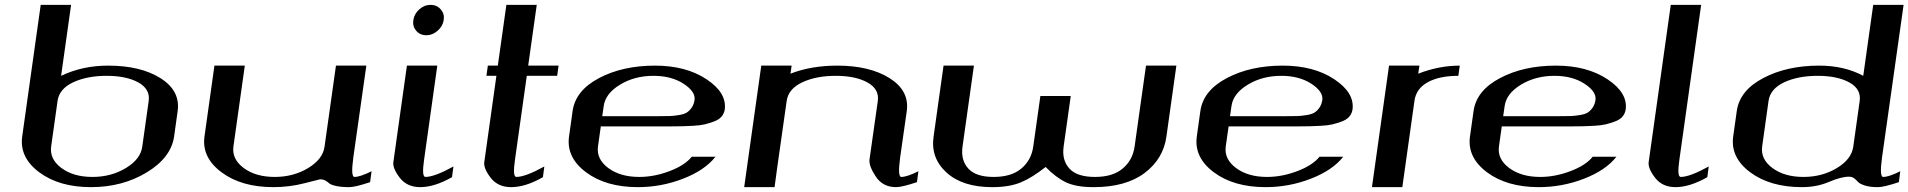

<svg xmlns="http://www.w3.org/2000/svg" viewBox="-20 -770 7852 790"><path d="M272.5 -750 231.4 -458Q319.3 -500 424.8 -500Q558.6 -500 640.6 -448.2Q722.7 -396.5 710.9 -312.5L696.3 -208Q683.6 -121.1 583.5 -60.5Q483.4 0 354.5 0Q223.6 0 141.6 -61Q59.6 -122.1 71.3 -208L147.5 -750ZM216.8 -354.5 190.4 -167Q183.6 -115.2 232.9 -78.6Q282.2 -42 360.4 -42Q437.5 -42 498 -78.6Q558.6 -115.2 565.4 -167L591.8 -354.5Q598.6 -403.3 549.3 -430.7Q500 -458 418.9 -458Q337.9 -458 280.8 -431.2Q223.6 -404.3 216.8 -354.5Z M1487.3 -500 1433.6 -121.1Q1422.9 -42 1438.5 -42Q1461.9 -42 1508.8 -65.4L1502.9 -20.5Q1441.4 0 1417 0Q1383.8 0 1362.3 -4.9Q1340.8 -9.8 1334 -16.1Q1327.1 -22.5 1318.4 -27.3Q1309.6 -32.2 1296.9 -32.2Q1294.9 -32.2 1232.9 -16.1Q1170.9 0 1104.5 0Q973.6 0 891.6 -61Q809.6 -122.1 821.3 -208L862.3 -500H987.3L940.4 -167Q933.6 -115.2 982.9 -78.6Q1032.2 -42 1110.4 -42Q1187.5 -42 1248 -78.6Q1308.6 -115.2 1315.4 -167L1362.3 -500Z M1752 -750Q1777.3 -750 1793.5 -731.4Q1809.6 -712.9 1805.7 -687.5Q1801.8 -662.1 1780.8 -643.6Q1759.8 -625 1734.4 -625Q1708 -625 1692.4 -643.6Q1676.8 -662.1 1680.7 -687.5Q1684.6 -712.9 1705.1 -731.4Q1725.6 -750 1752 -750ZM1779.3 -500 1724.6 -110.4Q1714.8 -42 1730.5 -42Q1767.6 -42 1845.7 -85L1839.8 -41Q1767.6 0 1709 0Q1654.3 0 1624.5 -39.1Q1594.7 -78.1 1598.6 -103.5L1654.3 -500Z M2188.5 -750 2153.3 -500H2278.3L2272.5 -458H2147.5L2098.6 -110.4Q2088.9 -42 2104.5 -42Q2141.6 -42 2219.7 -85Q2219.7 -85 2213.9 -41Q2142.6 0 2083 0Q2028.3 0 1998.5 -39.1Q1968.8 -78.1 1972.7 -103.5L2022.5 -458H1981.4L1987.3 -500H2028.3L2063.5 -750Z M2961.9 -318.4Q2959 -301.8 2948.2 -289.6Q2937.5 -277.3 2917.5 -270Q2897.5 -262.7 2879.4 -258.3Q2861.3 -253.9 2832 -252.4Q2802.7 -251 2786.1 -250.5Q2769.5 -250 2741.2 -250H2452.1L2440.4 -167Q2433.6 -115.2 2482.9 -78.6Q2532.2 -42 2610.4 -42Q2671.9 -42 2734.9 -65.9Q2797.9 -89.8 2826.2 -125H2923.8Q2879.9 -69.3 2790.5 -34.7Q2701.2 0 2604.5 0Q2473.6 0 2391.6 -61Q2309.6 -122.1 2321.3 -208L2335.9 -312.5Q2347.7 -397.5 2444.8 -448.7Q2542 -500 2674.8 -500Q2802.7 -500 2887.2 -443.8Q2971.7 -387.7 2961.9 -318.4ZM2837.9 -359.4Q2841.8 -393.6 2792 -425.8Q2742.2 -458 2668.9 -458Q2590.8 -458 2530.8 -421.4Q2470.7 -384.8 2463.9 -333L2458 -292H2690.4Q2720.7 -292 2735.8 -292.5Q2751 -293 2772.5 -296.4Q2793.9 -299.8 2805.2 -306.6Q2816.4 -313.5 2825.7 -326.7Q2835 -339.8 2837.9 -359.4Z M3237.3 -500 3232.4 -466.8Q3317.4 -500 3424.8 -500Q3558.6 -500 3640.6 -448.2Q3722.7 -396.5 3710.9 -312.5L3683.6 -121.1Q3672.9 -42 3688.5 -42Q3711.9 -42 3758.8 -65.4L3752.9 -20.5Q3691.4 0 3667 0Q3612.3 0 3583.5 -43.5Q3554.7 -86.9 3557.6 -113.3L3591.8 -354.5Q3598.6 -403.3 3549.3 -430.7Q3500 -458 3418.9 -458Q3337.9 -458 3280.8 -431.2Q3223.6 -404.3 3216.8 -354.5L3177.7 -79.1L3167 0H3042L3112.3 -500Z M4820.3 -500Q4820.3 -500 4779.3 -208Q4766.6 -116.2 4689.5 -58.1Q4612.3 0 4479.5 0Q4407.2 0 4365.7 -20Q4324.2 -40 4282.2 -83Q4228.5 -40 4181.2 -20Q4133.8 0 4062.5 0Q3940.4 0 3874.5 -60.1Q3808.6 -120.1 3821.3 -208L3862.3 -500H3987.3L3940.4 -167Q3932.6 -111.3 3963.9 -76.7Q3995.1 -42 4068.4 -42Q4141.6 -42 4182.6 -76.7Q4223.6 -111.3 4231.4 -167L4260.7 -375H4385.7L4356.4 -167Q4348.6 -111.3 4379.9 -76.7Q4411.1 -42 4485.4 -42Q4558.6 -42 4599.6 -76.7Q4640.6 -111.3 4648.4 -167L4695.3 -500Z M5544.9 -318.4Q5542 -301.8 5531.2 -289.6Q5520.5 -277.3 5500.5 -270Q5480.5 -262.7 5462.4 -258.3Q5444.3 -253.9 5415 -252.4Q5385.7 -251 5369.1 -250.5Q5352.5 -250 5324.2 -250H5035.2L5023.4 -167Q5016.6 -115.2 5065.9 -78.6Q5115.2 -42 5193.4 -42Q5254.9 -42 5317.9 -65.9Q5380.9 -89.8 5409.2 -125H5506.8Q5462.9 -69.3 5373.5 -34.7Q5284.2 0 5187.5 0Q5056.6 0 4974.6 -61Q4892.6 -122.1 4904.3 -208L4918.9 -312.5Q4930.7 -397.5 5027.8 -448.7Q5125 -500 5257.8 -500Q5385.7 -500 5470.2 -443.8Q5554.7 -387.7 5544.9 -318.4ZM5420.9 -359.4Q5424.8 -393.6 5375 -425.8Q5325.2 -458 5252 -458Q5173.8 -458 5113.8 -421.4Q5053.7 -384.8 5046.9 -333L5041 -292H5273.4Q5303.7 -292 5318.8 -292.5Q5334 -293 5355.5 -296.4Q5377 -299.8 5388.2 -306.6Q5399.4 -313.5 5408.7 -326.7Q5418 -339.8 5420.9 -359.4Z M5986.3 -500 5980.5 -458Q5902.3 -458 5854.5 -431.6Q5806.6 -405.3 5799.8 -354.5L5750 0H5625L5695.3 -500H5820.3L5815.4 -466.8Q5900.4 -500 5986.3 -500Z M6668.9 -318.4Q6666 -301.8 6655.3 -289.6Q6644.5 -277.3 6624.5 -270Q6604.5 -262.7 6586.4 -258.3Q6568.4 -253.9 6539.1 -252.4Q6509.8 -251 6493.2 -250.5Q6476.6 -250 6448.2 -250H6159.2L6147.5 -167Q6140.6 -115.2 6189.9 -78.6Q6239.3 -42 6317.4 -42Q6378.9 -42 6441.9 -65.9Q6504.9 -89.8 6533.2 -125H6630.9Q6586.9 -69.3 6497.6 -34.7Q6408.2 0 6311.5 0Q6180.7 0 6098.6 -61Q6016.6 -122.1 6028.3 -208L6043 -312.5Q6054.7 -397.5 6151.9 -448.7Q6249 -500 6381.8 -500Q6509.8 -500 6594.2 -443.8Q6678.7 -387.7 6668.9 -318.4ZM6544.9 -359.4Q6548.8 -393.6 6499 -425.8Q6449.2 -458 6376 -458Q6297.9 -458 6237.8 -421.4Q6177.7 -384.8 6170.9 -333L6165 -292H6397.5Q6427.7 -292 6442.9 -292.5Q6458 -293 6479.5 -296.4Q6501 -299.8 6512.2 -306.6Q6523.4 -313.5 6532.7 -326.7Q6542 -339.8 6544.9 -359.4Z M6979.5 -750 6889.6 -110.4Q6879.9 -42 6895.5 -42Q6932.6 -42 7010.7 -85Q7010.7 -85 7004.9 -41Q6932.6 0 6874 0Q6819.3 0 6789.6 -39.1Q6759.8 -78.1 6763.7 -103.5L6854.5 -750Z M7587.9 -43Q7555.7 -43 7505.4 -21.5Q7455.1 0 7394.5 0Q7263.7 0 7181.6 -61Q7099.6 -122.1 7111.3 -208L7126 -312.5Q7137.7 -397.5 7234.9 -448.7Q7332 -500 7464.8 -500Q7568.4 -500 7646.5 -458L7687.5 -750H7812.5L7723.6 -121.1Q7712.9 -42 7728.5 -42Q7752 -42 7798.8 -65.4L7793 -20.5Q7731.4 0 7707 0Q7673.8 0 7652.8 -6.8Q7631.8 -13.7 7625 -21.5Q7618.2 -29.3 7609.4 -36.1Q7600.6 -43 7587.9 -43ZM7605.5 -167 7631.8 -354.5Q7638.7 -403.3 7589.4 -430.7Q7540 -458 7459 -458Q7377.9 -458 7320.8 -431.2Q7263.7 -404.3 7256.8 -354.5L7230.5 -167Q7223.6 -115.2 7272.9 -78.6Q7322.3 -42 7400.4 -42Q7477.5 -42 7538.1 -78.6Q7598.6 -115.2 7605.5 -167Z"/></svg>

Font: okolaks
Style: BoldItalic
Weight: 600
Width: 8
Italic angle: -8°
Version: Version 000.6.0